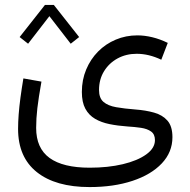

<svg xmlns="http://www.w3.org/2000/svg" viewBox="-20 -546 778 786"><path d="M164 -525.8 60.4 -394.3 95 -367 182.2 -479.8 269.5 -367 304 -394.3 200.4 -525.8ZM666.8 -370.4Q635 -386 603.3 -393.6Q571.7 -401.2 542.4 -401.2Q495.1 -401.2 453.8 -383.7Q412.4 -366.3 381.4 -334.9Q350.5 -303.6 332.8 -261.3Q315.1 -219.1 315.1 -169.5Q315.1 -127.4 329.4 -100.9Q343.7 -74.5 369.2 -59.6Q394.7 -44.7 428.5 -37.9Q462.4 -31 501.5 -28.3Q531.8 -26.5 557.4 -22.7Q583.1 -18.8 598.7 -7.5Q614.3 3.7 614.3 27.7Q614.3 60.5 578.7 86.1Q543.1 111.8 482.6 126.2Q422.2 140.5 347.3 140.5Q238 140.5 183 100.7Q128 60.8 128 -22.4Q128 -60.7 132.9 -103.1Q137.8 -145.4 149.7 -211.9L75.7 -225Q68.7 -183 63.7 -146Q58.8 -109.1 56.4 -77.3Q54 -45.5 54 -18.3Q54 97.5 130.8 158.6Q207.5 219.8 346.9 219.8Q445.8 219.8 522.3 194.4Q598.7 169.1 642.3 123Q685.9 76.9 685.9 15.5Q685.9 -28.8 665.6 -52.1Q645.2 -75.4 610.7 -85Q576.1 -94.7 533.9 -97.8Q488.7 -101.3 455.4 -107.2Q422 -113.1 403.7 -128.8Q385.4 -144.5 385.4 -177.5Q385.4 -221 405.9 -254.3Q426.4 -287.7 461.3 -306.8Q496.3 -325.8 539.3 -325.8Q589.4 -325.8 640.3 -301.5Z"/></svg>

Font: Estedad VF
Style: Regular
Weight: 100
Designer: Amin Abedi
Version: Version 7.3